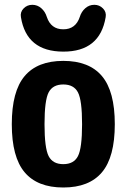

<svg xmlns="http://www.w3.org/2000/svg" viewBox="-20 -790 540 819"><path d="M187.5 -124Q205.1 -89.8 250 -89.8Q294.9 -89.8 312.5 -124Q330.1 -158.2 330.1 -260.3Q330.1 -362.3 312.5 -396Q294.9 -429.7 250 -429.7Q205.1 -429.7 187.5 -396Q169.9 -362.3 169.9 -260.3Q169.9 -158.2 187.5 -124ZM85 -465.3Q139.6 -530.3 250 -530.3Q360.4 -530.3 415 -465.3Q469.7 -400.4 469.7 -260.3Q469.7 -120.1 415 -55.2Q360.4 9.8 250 9.8Q139.6 9.8 85 -55.2Q30.3 -120.1 30.3 -260.3Q30.3 -400.4 85 -465.3ZM320.3 -717.8Q327.1 -740.2 343.8 -754.9Q360.4 -769.5 382.3 -769.5Q404.3 -769.5 419.4 -753.9Q434.6 -738.3 430.7 -716.8Q406.2 -569.3 249.5 -569.8Q92.8 -570.3 69.3 -716.8Q65.4 -738.3 80.6 -753.9Q95.7 -769.5 117.7 -769.5Q139.6 -769.5 156.2 -754.9Q172.9 -740.2 179.7 -717.8Q197.3 -665 250 -665Q302.7 -665 320.3 -717.8Z"/></svg>

Font: Rounded Mgen+ 1mn bold
Style: Bold
Weight: 700
Designer: [Source Han Sans]
Ryoko NISHIZUKA  (kana & ideographs); Paul D. Hunt (Latin, Greek & Cyrillic); Wenlong ZHANG  (bopomofo
Version: Version 1.059.20150602